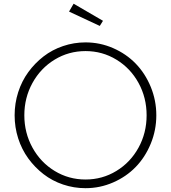

<svg xmlns="http://www.w3.org/2000/svg" viewBox="-20 -990 913 1025"><path d="M436.5 -763.7Q513.7 -763.7 583.7 -733.2Q653.8 -702.6 704.3 -650.6Q754.9 -598.6 784.7 -526.4Q814.5 -454.1 814.5 -374.5Q814.5 -294.9 784.7 -222.7Q754.9 -150.4 704.3 -98.4Q653.8 -46.4 583.7 -15.9Q513.7 14.6 436.5 14.6Q374.5 14.6 316.7 -4.9Q258.8 -24.4 212.4 -60.3Q166 -96.2 131.1 -144Q96.2 -191.9 77.1 -251.2Q58.1 -310.5 58.1 -374.5Q58.1 -438.5 77.1 -497.8Q96.2 -557.1 131.1 -605Q166 -652.8 212.4 -688.7Q258.8 -724.6 316.7 -744.1Q374.5 -763.7 436.5 -763.7ZM153.3 -547.1Q109.9 -468.3 109.9 -374.5Q109.9 -280.8 153.3 -201.9Q196.8 -123 271.7 -77.4Q346.7 -31.7 436.5 -31.7Q526.4 -31.7 601.3 -77.4Q676.3 -123 719.5 -201.7Q762.7 -280.3 762.7 -374.5Q762.7 -468.8 719.5 -547.4Q676.3 -626 601.3 -671.6Q526.4 -717.3 436.5 -717.3Q346.7 -717.3 271.7 -671.6Q196.8 -626 153.3 -547.1ZM512.7 -851.6 348.6 -928.2 373 -970.2 529.8 -878.9Z"/></svg>

Font: Spartan MB Light
Style: Regular
Weight: 300
Designer: Matt Bailey, Mirko Velimirovic
Foundry: Matt Bailey
Version: Version 1.005